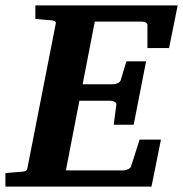

<svg xmlns="http://www.w3.org/2000/svg" viewBox="-35 -691 678 711"><path d="M623 -671H96V-621C123 -618 153 -616 153 -616C166 -615 174 -613 171 -601L67 -71C65 -58 60 -56 45 -55C45 -55 15 -53 -15 -50V0H526L561 -174H482L450 -74C447 -66 432 -60 422 -60H209L259 -318H374C383 -318 398 -312 396 -304L386 -229H460L506 -464H433L412 -394C409 -384 394 -379 384 -379H271L316 -611H488C499 -611 511 -608 511 -598V-513H591Z"/></svg>

Font: Veleka
Style: Bold Italic
Weight: 700
Italic angle: -12°
Designer: Stefan Peev, Context Ltd, 2016; SIL International, 1997-2014.
Foundry: Stefan Peev, Context Ltd, 2016
Version: Version 5.000